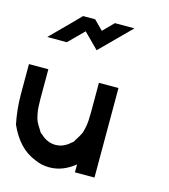

<svg xmlns="http://www.w3.org/2000/svg" viewBox="-122 -929 911 1036"><g transform="rotate(15 333.5 -411.5)"><path d="M390.8 -44.2Q324.2 10 250 10Q204.2 10 166.7 -8.3Q70.8 -45 16.7 -166.7Q0 -248.3 0 -333.3V-500H108.3V-333.3Q108.3 -285 113.8 -255.4Q119.2 -225.8 125.8 -211.7Q132.5 -197.5 152.5 -166.7Q155.8 -157.5 166.7 -151.7Q204.2 -115.8 250 -115.8Q295.8 -115.8 333.3 -151.7Q343.3 -156.7 346.7 -166.7Q366.7 -197.5 373.3 -211.7Q380 -225.8 385.4 -255.4Q390.8 -285 390.8 -333.3V-500H500V0H390.8ZM333.3 -666.7 250 -750 166.7 -666.7H57.5Q194.2 -803.3 215 -825.8H282.5L333.3 -775L390.8 -833.3H500Z"/></g></svg>

Font: 0xA000-Mono
Style: Mono-Bold
Weight: 700
Version: Version 0.1